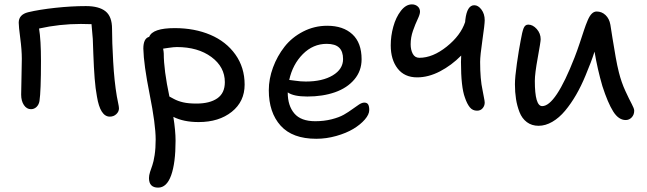

<svg xmlns="http://www.w3.org/2000/svg" viewBox="-20 -565 2969 881"><path d="M483.9 -29.8Q439.9 -29.8 424.8 -122.1Q418 -158.2 414.3 -205.6Q410.6 -252.9 408.2 -318.6Q405.8 -384.3 405.8 -386.2Q403.3 -420.4 399.9 -454.1L351.1 -455.1Q253.4 -455.1 159.2 -434.1Q168 -382.3 168 -285.2Q168 -146.5 161.1 -101.1Q158.2 -84.5 147.5 -74.2Q136.7 -64 122.1 -64Q102.5 -64 89.8 -82.8Q77.1 -101.6 77.1 -130.9Q77.1 -150.9 78.6 -210Q80.1 -269 80.1 -294.9Q80.1 -335.9 73 -389.4Q65.9 -442.9 65.9 -460.9Q65.9 -498 108.9 -508.8Q159.7 -521 233.9 -529.1Q308.1 -537.1 374 -537.1Q434.1 -537.1 464.1 -513.2Q494.1 -489.3 494.1 -433.1Q494.1 -373.5 499.3 -282.7Q504.4 -191.9 516.1 -123Q517.1 -115.7 521.5 -95.5Q525.9 -75.2 525.9 -67.9Q525.9 -52.7 513.7 -41.3Q501.5 -29.8 483.9 -29.8Z M891.6 -4.9Q822.3 -4.9 775.4 -28.8Q785.6 34.7 785.6 81.1Q785.6 182.6 765.4 239.3Q745.1 295.9 705.6 295.9Q663.6 295.9 663.6 252Q663.6 239.7 668.5 224.1Q673.3 208.5 679 193.4Q684.6 178.2 689.5 146.7Q694.3 115.2 694.3 75.2Q694.3 5.9 666.7 -132.1Q639.2 -270 637.7 -341.8Q637.7 -389.2 664.6 -396Q680.2 -436 781.7 -436Q872.6 -436 945.1 -405.3Q1017.6 -374.5 1060.1 -314.9Q1102.5 -255.4 1102.5 -176.8Q1102.5 -99.1 1043.5 -52Q984.4 -4.9 891.6 -4.9ZM731.4 -319.8Q731.4 -243.7 757.3 -122.1Q758.8 -121.6 777.3 -111.3Q795.9 -101.1 820.1 -95.5Q844.2 -89.8 881.3 -89.8Q942.4 -89.8 977.1 -113.8Q1011.7 -137.7 1011.7 -188Q1011.7 -257.8 950 -303.5Q888.2 -349.1 791.5 -349.1Q777.8 -349.1 753.7 -345.5Q729.5 -341.8 728.5 -341.8Q729.5 -337.9 730.5 -329.3Q731.4 -320.8 731.4 -319.8Z M1431.2 71.8Q1321.8 71.8 1267.6 11.5Q1213.4 -48.8 1213.4 -150.9Q1213.4 -203.1 1232.7 -255.4Q1252 -307.6 1285.6 -350.6Q1319.3 -393.6 1370.8 -420.2Q1422.4 -446.8 1481.4 -446.8Q1554.7 -446.8 1596.9 -407.7Q1639.2 -368.7 1639.2 -293Q1639.2 -239.7 1606 -200.4Q1572.8 -161.1 1516.8 -141.6Q1460.9 -122.1 1390.1 -122.1Q1327.1 -122.1 1300.3 -141.1V-140.1Q1300.3 -80.1 1330.6 -44.4Q1360.8 -8.8 1426.3 -8.8Q1466.8 -8.8 1501.5 -17.6Q1536.1 -26.4 1557.9 -38.8Q1579.6 -51.3 1596.7 -64Q1613.8 -76.7 1627.4 -85.4Q1641.1 -94.2 1651.4 -94.2Q1664.1 -94.2 1669.2 -85.9Q1674.3 -77.6 1674.3 -60.1Q1674.3 -40 1654.1 -16.6Q1633.8 6.8 1601.3 26.4Q1568.8 45.9 1523.2 58.8Q1477.5 71.8 1431.2 71.8ZM1307.1 -198.2Q1311.5 -198.2 1335.2 -194.6Q1358.9 -190.9 1383.3 -190.9Q1459.5 -190.9 1506.8 -219.2Q1554.2 -247.6 1554.2 -293.9Q1554.2 -329.1 1536.1 -346.4Q1518.1 -363.8 1479 -363.8Q1416.5 -363.8 1369.6 -316.7Q1322.8 -269.5 1307.1 -198.2Z M1894 -210Q1835.9 -210 1804.4 -250.7Q1772.9 -291.5 1772.9 -356.9Q1772.9 -399.9 1784.7 -442.6Q1796.4 -485.4 1819.3 -515.1Q1842.3 -544.9 1870.1 -544.9Q1885.7 -544.9 1896.5 -535.6Q1907.2 -526.4 1907.2 -511.2Q1907.2 -499.5 1896.5 -477.1Q1885.7 -454.6 1875 -424.1Q1864.3 -393.6 1864.3 -361.8Q1864.3 -336.4 1874 -318.1Q1883.8 -299.8 1904.3 -299.8Q1965.8 -299.8 2029.8 -351.1Q2093.8 -402.3 2114.3 -463.9Q2114.3 -465.8 2114.7 -469.2Q2115.2 -472.7 2115.2 -474.1Q2123 -541 2156.2 -541Q2174.3 -541 2189.2 -521Q2204.1 -501 2204.1 -472.2Q2204.1 -453.1 2193.6 -381.3Q2183.1 -309.6 2183.1 -280.8Q2183.1 -201.2 2194.3 -150.9Q2196.3 -138.2 2200.2 -119.6Q2204.1 -101.1 2204.1 -94.2Q2204.1 -79.6 2194.6 -68.4Q2185.1 -57.1 2168.9 -57.1Q2148.4 -57.1 2135.7 -72.8Q2123 -88.4 2113.3 -117.2Q2095.2 -165.5 2095.2 -280.8Q2095.2 -300.3 2096.2 -310.1Q2051.8 -265.1 1998.8 -237.5Q1945.8 -210 1894 -210Z M2451.2 12.2Q2419.9 12.2 2397.5 -4.6Q2375 -21.5 2363.8 -50.5Q2352.5 -79.6 2347.7 -110.8Q2342.8 -142.1 2342.8 -178.2Q2342.8 -210.9 2351.8 -273.7Q2360.8 -336.4 2369.1 -378.9Q2376 -418.9 2382.6 -435.5Q2389.2 -452.1 2403.8 -452.1Q2424.8 -452.1 2442.9 -431.9Q2460.9 -411.6 2460.9 -384.8Q2460.9 -373.5 2447.5 -300.3Q2434.1 -227.1 2434.1 -193.8Q2434.1 -78.1 2467.8 -78.1Q2529.3 -78.1 2616.2 -300.8Q2627.9 -330.6 2640.4 -368.2Q2652.8 -405.8 2660.2 -428Q2667.5 -450.2 2676.5 -471.4Q2685.5 -492.7 2695.6 -502.4Q2705.6 -512.2 2717.8 -512.2Q2741.2 -512.2 2758.5 -495.8Q2775.9 -479.5 2780.8 -451.2Q2782.7 -438.5 2790.5 -389.6Q2798.3 -340.8 2805.2 -302.2Q2812 -263.7 2819.8 -232.9Q2831.5 -186.5 2849.6 -147.5Q2867.7 -108.4 2878.9 -87.6Q2890.1 -66.9 2890.1 -57.1Q2890.1 -38.6 2878.7 -26.4Q2867.2 -14.2 2851.1 -14.2Q2818.4 -14.2 2793.7 -53.5Q2769 -92.8 2744.1 -169.9Q2721.7 -246.6 2708 -328.1Q2693.4 -281.7 2667 -219.2Q2647 -170.4 2623.5 -129.9Q2600.1 -89.4 2573 -56.9Q2545.9 -24.4 2514.4 -6.1Q2482.9 12.2 2451.2 12.2Z"/></svg>

Font: Shantell Sans Irregular Bouncy
Style: Regular
Weight: 400
Designer: Stephen Nixon, Anya Danilova, Shantell Martin
Foundry: Arrow Type
Version: Version 1.006;[9816181b4]